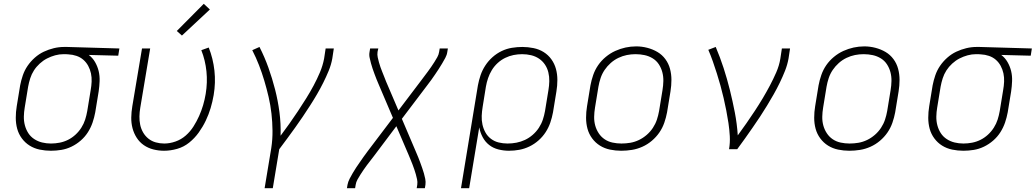

<svg xmlns="http://www.w3.org/2000/svg" viewBox="-20 -785 5448 1010"><path d="M248 8Q218 8 189 2Q160 -4 136 -19Q112 -34 95 -57Q78 -80 70.5 -107.5Q63 -135 63 -165.5Q63 -196 68 -226L86 -336Q91 -362 100 -388.5Q109 -415 125 -438.5Q141 -462 163 -481.5Q185 -501 210.5 -513Q236 -525 263 -531.5Q290 -538 317 -538Q321 -538 325 -538Q329 -538 333 -538L608 -530L602 -492L447 -496Q467 -481 480 -458.5Q493 -436 499 -411Q505 -386 504 -358.5Q503 -331 499 -304L481 -194Q476 -167 467 -140.5Q458 -114 442.5 -89.5Q427 -65 404.5 -45.5Q382 -26 356 -13.5Q330 -1 302.5 3.5Q275 8 248 8ZM248 -30Q271 -30 294 -34.5Q317 -39 338 -49.5Q359 -60 377 -76.5Q395 -93 408 -113.5Q421 -134 428 -156Q435 -178 439 -201L457 -311Q461 -333 462 -355.5Q463 -378 458.5 -399Q454 -420 444 -438.5Q434 -457 418.5 -470.5Q403 -484 382.5 -491Q362 -498 340 -499L326 -500Q323 -500 320 -500Q317 -500 314 -500Q292 -500 270 -494Q248 -488 227.5 -477.5Q207 -467 189 -450.5Q171 -434 158.5 -414.5Q146 -395 139 -373Q132 -351 128 -329L110 -219Q106 -196 105.5 -172Q105 -148 111 -125.5Q117 -103 129 -84.5Q141 -66 160 -53.5Q179 -41 201.5 -35.5Q224 -30 248 -30Z M843 8Q814 8 786.5 1Q759 -6 736.5 -21.5Q714 -37 699 -60.5Q684 -84 677 -111Q670 -138 670.5 -167Q671 -196 676 -226L727 -530H770L718 -219Q714 -196 713.5 -173Q713 -150 717.5 -128.5Q722 -107 733 -88Q744 -69 761 -55.5Q778 -42 799.5 -36Q821 -30 844 -30Q873 -30 903 -40.5Q933 -51 957 -72Q981 -93 998 -120Q1015 -147 1027.5 -175Q1040 -203 1048.5 -232Q1057 -261 1062 -291Q1072 -351 1066 -409.5Q1060 -468 1039 -521L1078 -535Q1101 -477 1108 -413.5Q1115 -350 1104 -285Q1098 -250 1088 -216.5Q1078 -183 1062.5 -150.5Q1047 -118 1025.5 -88Q1004 -58 975.5 -35Q947 -12 912 -2Q877 8 843 8ZM937 -598 910 -622 1052 -765 1084 -735Z M1372 205 1407 -6Q1414 -52 1413.5 -97.5Q1413 -143 1408 -187.5Q1403 -232 1393 -275Q1383 -318 1370.5 -360Q1358 -402 1342.5 -442Q1327 -482 1307 -521L1345 -538Q1372 -485 1392 -429Q1412 -373 1427 -314.5Q1442 -256 1450 -195Q1458 -134 1456 -71Q1480 -103 1503 -135.5Q1526 -168 1547.5 -200.5Q1569 -233 1590 -266.5Q1611 -300 1629.5 -334.5Q1648 -369 1663 -404.5Q1678 -440 1685 -477L1693 -530H1736L1728 -477Q1722 -444 1709 -412.5Q1696 -381 1680.5 -350Q1665 -319 1647.5 -289Q1630 -259 1611 -229.5Q1592 -200 1572.5 -171Q1553 -142 1532.5 -113.5Q1512 -85 1491 -56.5Q1470 -28 1449 0L1415 205Z M1805 205 1808 187Q1811 171 1819 155.5Q1827 140 1835.5 125.5Q1844 111 1853.5 96.5Q1863 82 1873 68Q1883 54 1892.5 40Q1902 26 1913 12L2047 -165L1972 -341Q1966 -355 1960.5 -368.5Q1955 -382 1950 -396Q1945 -410 1940 -424Q1935 -438 1931.5 -452Q1928 -466 1924.5 -481Q1921 -496 1924 -512L1927 -530H1970L1966 -512Q1964 -497 1967 -483.5Q1970 -470 1973.5 -457Q1977 -444 1981.5 -431.5Q1986 -419 1991 -406.5Q1996 -394 2001 -381.5Q2006 -369 2011 -356L2076 -204L2195 -361Q2204 -373 2213 -385Q2222 -397 2231 -409Q2240 -421 2248.5 -433.5Q2257 -446 2265 -458.5Q2273 -471 2280.5 -484.5Q2288 -498 2290 -512L2293 -530H2336L2333 -512Q2331 -496 2322.5 -480.5Q2314 -465 2305.5 -450.5Q2297 -436 2287.5 -421.5Q2278 -407 2268.5 -393Q2259 -379 2249 -365Q2239 -351 2228 -337L2094 -160L2169 16Q2175 30 2180.5 43.5Q2186 57 2191 71Q2196 85 2201 99Q2206 113 2210 127Q2214 141 2217 156Q2220 171 2218 187L2215 205H2172L2175 187Q2177 172 2174 158.5Q2171 145 2167.5 132Q2164 119 2159.5 106.5Q2155 94 2150.5 81.5Q2146 69 2140.5 56.5Q2135 44 2130 31L2065 -121L1947 36Q1938 48 1928.5 60Q1919 72 1910 84Q1901 96 1892.5 108.5Q1884 121 1876 133.5Q1868 146 1860.5 159.5Q1853 173 1851 187L1848 205Z M2405 205 2494 -336Q2499 -363 2508 -389.5Q2517 -416 2533 -440.5Q2549 -465 2571 -484.5Q2593 -504 2619 -516.5Q2645 -529 2673 -533.5Q2701 -538 2728 -538Q2757 -538 2786.5 -532Q2816 -526 2840 -511Q2864 -496 2880.5 -473Q2897 -450 2904.5 -422.5Q2912 -395 2912 -364.5Q2912 -334 2907 -304L2889 -194Q2884 -167 2875 -140.5Q2866 -114 2850.5 -90Q2835 -66 2813 -46.5Q2791 -27 2765 -14.5Q2739 -2 2712 3Q2685 8 2657 8Q2629 8 2601.5 1Q2574 -6 2553 -22.5Q2532 -39 2519 -63.5Q2506 -88 2501 -115L2448 205ZM2650 -30Q2674 -30 2697 -34.5Q2720 -39 2741.5 -49Q2763 -59 2782 -75.5Q2801 -92 2814.5 -112.5Q2828 -133 2835.5 -155.5Q2843 -178 2847 -201L2865 -311Q2869 -334 2869.5 -358Q2870 -382 2864.5 -404.5Q2859 -427 2846.5 -445.5Q2834 -464 2815.5 -476.5Q2797 -489 2774 -494.5Q2751 -500 2727 -500Q2704 -500 2681.5 -495.5Q2659 -491 2637.5 -480.5Q2616 -470 2598 -453.5Q2580 -437 2567.5 -416.5Q2555 -396 2547.5 -374Q2540 -352 2536 -329L2519 -223Q2515 -199 2514 -175.5Q2513 -152 2518 -129.5Q2523 -107 2534 -87.5Q2545 -68 2563 -54.5Q2581 -41 2603.5 -35.5Q2626 -30 2650 -30Z M3248 8Q3218 8 3189 2Q3160 -4 3136 -19Q3112 -34 3095 -57Q3078 -80 3070.5 -107.5Q3063 -135 3063 -165.5Q3063 -196 3068 -226L3086 -336Q3091 -363 3100.5 -390.5Q3110 -418 3126.5 -442Q3143 -466 3166.5 -485.5Q3190 -505 3216.5 -517Q3243 -529 3270.5 -535Q3298 -541 3327 -541Q3356 -541 3385 -533.5Q3414 -526 3438.5 -511.5Q3463 -497 3480 -474Q3497 -451 3504.5 -423Q3512 -395 3512 -365Q3512 -335 3507 -304L3489 -194Q3484 -167 3474.5 -139.5Q3465 -112 3448.5 -88Q3432 -64 3409 -44.5Q3386 -25 3359 -13Q3332 -1 3304 3.5Q3276 8 3248 8ZM3249 -30Q3249 -30 3249 -30Q3249 -30 3249 -30Q3273 -30 3296 -34Q3319 -38 3341 -48.5Q3363 -59 3382 -75.5Q3401 -92 3414.5 -112.5Q3428 -133 3435.5 -155.5Q3443 -178 3447 -201L3465 -311Q3469 -335 3469.5 -359Q3470 -383 3464 -405.5Q3458 -428 3445.5 -447Q3433 -466 3413.5 -478Q3394 -490 3371 -495Q3348 -500 3323 -500Q3300 -500 3277.5 -495.5Q3255 -491 3233 -480.5Q3211 -470 3192.5 -453.5Q3174 -437 3160.5 -417Q3147 -397 3139.5 -374.5Q3132 -352 3128 -329L3110 -219Q3106 -195 3105.5 -171Q3105 -147 3111 -125Q3117 -103 3129.5 -84Q3142 -65 3160.5 -52.5Q3179 -40 3202 -35Q3225 -30 3249 -30Z M3815 0Q3821 -34 3819 -69Q3817 -104 3812 -137.5Q3807 -171 3800.5 -204Q3794 -237 3786.5 -269.5Q3779 -302 3770 -334.5Q3761 -367 3751 -398.5Q3741 -430 3730 -461.5Q3719 -493 3706 -523L3745 -538Q3768 -484 3786.5 -427Q3805 -370 3819.5 -311.5Q3834 -253 3845.5 -193.5Q3857 -134 3861 -73Q3884 -104 3906.5 -136.5Q3929 -169 3950.5 -201.5Q3972 -234 3992 -267.5Q4012 -301 4030 -335Q4048 -369 4063.5 -404.5Q4079 -440 4085 -477L4093 -530H4136L4128 -477Q4122 -444 4109.5 -412.5Q4097 -381 4082 -350Q4067 -319 4050 -289Q4033 -259 4015 -229.5Q3997 -200 3978 -171Q3959 -142 3939 -113.5Q3919 -85 3899 -56.5Q3879 -28 3858 0Z M4448 8Q4418 8 4389 2Q4360 -4 4336 -19Q4312 -34 4295 -57Q4278 -80 4270.5 -107.5Q4263 -135 4263 -165.5Q4263 -196 4268 -226L4286 -336Q4291 -363 4300.5 -390.5Q4310 -418 4326.5 -442Q4343 -466 4366.5 -485.5Q4390 -505 4416.5 -517Q4443 -529 4470.5 -535Q4498 -541 4527 -541Q4556 -541 4585 -533.5Q4614 -526 4638.5 -511.5Q4663 -497 4680 -474Q4697 -451 4704.5 -423Q4712 -395 4712 -365Q4712 -335 4707 -304L4689 -194Q4684 -167 4674.5 -139.5Q4665 -112 4648.5 -88Q4632 -64 4609 -44.5Q4586 -25 4559 -13Q4532 -1 4504 3.5Q4476 8 4448 8ZM4449 -30Q4449 -30 4449 -30Q4449 -30 4449 -30Q4473 -30 4496 -34Q4519 -38 4541 -48.5Q4563 -59 4582 -75.5Q4601 -92 4614.5 -112.5Q4628 -133 4635.5 -155.5Q4643 -178 4647 -201L4665 -311Q4669 -335 4669.5 -359Q4670 -383 4664 -405.5Q4658 -428 4645.5 -447Q4633 -466 4613.5 -478Q4594 -490 4571 -495Q4548 -500 4523 -500Q4500 -500 4477.5 -495.5Q4455 -491 4433 -480.5Q4411 -470 4392.5 -453.5Q4374 -437 4360.5 -417Q4347 -397 4339.5 -374.5Q4332 -352 4328 -329L4310 -219Q4306 -195 4305.5 -171Q4305 -147 4311 -125Q4317 -103 4329.5 -84Q4342 -65 4360.5 -52.5Q4379 -40 4402 -35Q4425 -30 4449 -30Z M5048 8Q5018 8 4989 2Q4960 -4 4936 -19Q4912 -34 4895 -57Q4878 -80 4870.5 -107.5Q4863 -135 4863 -165.5Q4863 -196 4868 -226L4886 -336Q4891 -362 4900 -388.5Q4909 -415 4925 -438.5Q4941 -462 4963 -481.5Q4985 -501 5010.5 -513Q5036 -525 5063 -531.5Q5090 -538 5117 -538Q5121 -538 5125 -538Q5129 -538 5133 -538L5408 -530L5402 -492L5247 -496Q5267 -481 5280 -458.5Q5293 -436 5299 -411Q5305 -386 5304 -358.5Q5303 -331 5299 -304L5281 -194Q5276 -167 5267 -140.5Q5258 -114 5242.5 -89.5Q5227 -65 5204.5 -45.5Q5182 -26 5156 -13.5Q5130 -1 5102.5 3.5Q5075 8 5048 8ZM5048 -30Q5071 -30 5094 -34.5Q5117 -39 5138 -49.5Q5159 -60 5177 -76.5Q5195 -93 5208 -113.5Q5221 -134 5228 -156Q5235 -178 5239 -201L5257 -311Q5261 -333 5262 -355.5Q5263 -378 5258.5 -399Q5254 -420 5244 -438.5Q5234 -457 5218.5 -470.5Q5203 -484 5182.5 -491Q5162 -498 5140 -499L5126 -500Q5123 -500 5120 -500Q5117 -500 5114 -500Q5092 -500 5070 -494Q5048 -488 5027.5 -477.5Q5007 -467 4989 -450.5Q4971 -434 4958.5 -414.5Q4946 -395 4939 -373Q4932 -351 4928 -329L4910 -219Q4906 -196 4905.5 -172Q4905 -148 4911 -125.5Q4917 -103 4929 -84.5Q4941 -66 4960 -53.5Q4979 -41 5001.5 -35.5Q5024 -30 5048 -30Z"/></svg>

Font: Iosevka Curly XLtEx
Style: Italic
Weight: 200
Width: 7
Italic angle: -9°
Monospace: yes
Designer: Belleve Invis
Foundry: Belleve Invis
Version: Version 11.1.0; ttfautohint (v1.8.3)